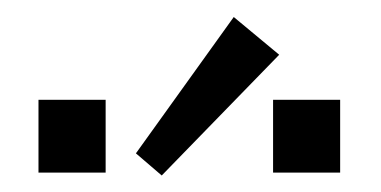

<svg xmlns="http://www.w3.org/2000/svg" viewBox="-20 -826 455 229"><path d="M25.9 -616.7ZM142.1 -616.7ZM142.1 -616.7ZM258.8 -805.7 313 -760.7 172.9 -616.7 142.1 -643.1ZM25.9 -620.1ZM25.9 -707H106V-620.1H25.9ZM305.7 -620.1ZM305.7 -707H385.7V-620.1H305.7Z"/></svg>

Font: Pfennig
Style: Medium
Weight: 500
Version: Version 20120410 ; ttfautohint (v0.8)